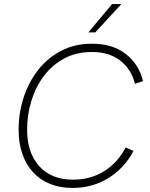

<svg xmlns="http://www.w3.org/2000/svg" viewBox="-20 -921 739 949"><path d="M339 8Q277 8 227.5 -12Q178 -32 143.5 -69.5Q109 -107 90.5 -160Q72 -213 72 -280Q72 -362 96.5 -438Q121 -514 167.5 -574Q214 -634 281.5 -669.5Q349 -705 434 -705Q537 -705 602 -654Q667 -603 687 -520L647 -507Q629 -579 574.5 -621.5Q520 -664 434 -664Q357 -664 297.5 -632Q238 -600 197 -545.5Q156 -491 135 -422.5Q114 -354 114 -280Q114 -166 174 -99.5Q234 -33 341 -33Q428 -33 495 -75Q562 -117 601 -192L640 -175Q595 -90 516 -41Q437 8 339 8ZM417 -761 534 -901H580L451 -761Z"/></svg>

Font: Hanken Grotesk ExtraLight
Style: Italic
Weight: 250
Italic angle: -8°
Designer: Alfredo Marco Pradil
Foundry: Hanken Design Co.
Version: Version 3.013